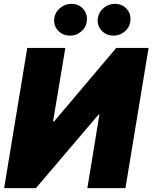

<svg xmlns="http://www.w3.org/2000/svg" viewBox="-20 -976 791 996"><path d="M121.4 -727.3H318.9L255.3 -346.6H261L583.1 -727.3H750.7L630.7 0H433.2L495.7 -382.1H491.5L166.2 0H1.4ZM344.5 -791.2Q304 -791.2 279.8 -818.9Q255.7 -846.6 262.1 -884.9Q267.4 -914.8 292.8 -935.4Q318.2 -956 350.1 -956Q389.6 -956 412.8 -928.3Q436.1 -900.6 429.7 -862.2Q425.4 -832.4 400.4 -811.8Q375.4 -791.2 344.5 -791.2ZM570.3 -791.2Q529.8 -791.2 505.7 -818.9Q481.5 -846.6 487.9 -884.9Q493.3 -914.8 518.6 -935.4Q544 -956 576 -956Q615.4 -956 638.7 -928.3Q661.9 -900.6 655.5 -862.2Q651.3 -832.4 626.2 -811.8Q601.2 -791.2 570.3 -791.2Z"/></svg>

Font: Karasuma Gothic
Style: Italic
Weight: 900
Italic angle: -9.39999°
Designer: Rasmus Andersson / Ryoko Nishizuka
Foundry: Genbu
Version: Version 1.00